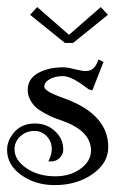

<svg xmlns="http://www.w3.org/2000/svg" viewBox="-37 -453 358 554"><path d="M49.8 -410.2 70.3 -432.6 162.1 -352.5 253.9 -432.6 274.4 -410.2 173.8 -329.1H150.4ZM-16.6 -20.5Q-16.6 -41 -5.9 -57.6Q16.6 -96.7 63.5 -96.7Q97.7 -96.7 121.6 -74.7Q145.5 -52.7 145.5 -21.5Q145.5 -7.8 135.3 2.4Q125 12.7 111.3 12.7H102.5L106.4 3.9Q112.3 -8.8 112.3 -23.4Q112.3 -44.9 97.7 -60.1Q83 -75.2 62.5 -75.2Q38.1 -75.2 21.5 -59.6Q4.9 -43.9 4.9 -22.5Q4.9 8.8 39.1 32.2Q73.2 55.7 123 55.7Q166 55.7 195.8 33.7Q225.6 11.7 225.6 -18.6Q225.6 -74.2 145.5 -103.5Q128.9 -109.4 118.7 -113.3Q108.4 -117.2 92.3 -126Q76.2 -134.8 66.9 -143.1Q57.6 -151.4 50.3 -164.6Q43 -177.7 43 -193.4Q43 -225.6 72.8 -242.2Q102.5 -258.8 146.5 -258.8Q158.2 -258.8 184.6 -252Q202.1 -248 208 -248Q223.6 -248 231.4 -254.9Q239.3 -261.7 245.1 -275.4L247.1 -281.2L261.7 -274.4L229.5 -192.4L218.8 -195.3Q169.9 -233.4 145.5 -233.4Q122.1 -233.4 106.4 -224.6Q90.8 -215.8 90.8 -202.6Q90.8 -189.5 146.5 -169.9Q275.4 -124 275.4 -28.3Q275.4 17.6 230 49.3Q184.6 81.1 121.1 81.1Q64.5 81.1 23.9 51.8Q-16.6 22.5 -16.6 -20.5Z"/></svg>

Font: Kleymisska
Style: Regular
Weight: 500
Italic angle: -8°
Designer: gluk
Foundry: gluk
Version: Version 0.298